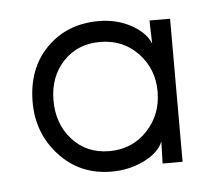

<svg xmlns="http://www.w3.org/2000/svg" viewBox="-32 -775 349 314"><g transform="rotate(-5 142.5 -617.5)"><path d="M139.2 -527.8Q176.8 -527.8 201.4 -554Q226.1 -580.1 226.1 -618.2Q226.1 -655.3 201.4 -681.2Q176.8 -707 139.2 -707Q102.1 -707 78.6 -681.9Q55.2 -656.7 55.2 -618.2Q55.2 -579.6 78.6 -553.7Q102.1 -527.8 139.2 -527.8ZM21 -618.2Q21 -673.3 54.4 -707.3Q87.9 -741.2 140.1 -741.2Q169.4 -741.2 193.1 -728.3Q216.8 -715.3 224.1 -696.8L223.1 -729V-734.9H256.8V-500H224.1V-503.9L225.1 -536.1Q217.8 -518.1 193.4 -506.1Q168.9 -494.1 140.1 -494.1Q88.4 -494.1 54.7 -530.5Q21 -566.9 21 -618.2Z"/></g></svg>

Font: Kreadon
Style: Regular
Weight: 400
Designer: kohakuno
Foundry: StudioGnu
Version: Version 1.000;Glyphs 3.1.2 (3151)